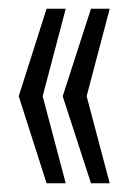

<svg xmlns="http://www.w3.org/2000/svg" viewBox="-20 -530 312 441"><path d="M87 -109 23 -309 87 -510H131L78 -309L131 -109ZM189 -109 124 -309 189 -510H232L179 -309L232 -109Z"/></svg>

Font: Saira UltraCondensed
Style: Regular
Weight: 400
Width: 1
Designer: Hector Gatti with collaboration of the Omnibus-Type team
Foundry: Omnibus-Type
Version: Version 1.101